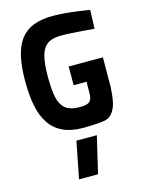

<svg xmlns="http://www.w3.org/2000/svg" viewBox="-145 -786 886 1181"><g transform="rotate(-15 297.5 -195.5)"><path d="M253 77H383L328 311H207ZM325 -376H543L542 -187Q540 -150 535.5 -117.5Q531 -85 520.5 -59.5Q510 -34 492.5 -17Q475 0 448 4Q415 9 379.5 10.5Q344 12 316 12Q239 12 186.5 -12.5Q134 -37 102 -84.5Q70 -132 56.5 -200Q43 -268 43 -355Q43 -448 58 -514Q73 -580 105 -621.5Q137 -663 188 -682.5Q239 -702 311 -702Q346 -702 387 -698.5Q428 -695 463 -690Q503 -685 543 -678L539 -559Q502 -562 466 -565Q435 -567 399 -569.5Q363 -572 333 -572Q292 -572 264 -562Q236 -552 218.5 -526.5Q201 -501 193 -457.5Q185 -414 185 -347Q185 -282 191.5 -238Q198 -194 214.5 -167Q231 -140 258.5 -128.5Q286 -117 329 -117Q371 -117 387.5 -129.5Q404 -142 406 -174L407 -257H325Z"/></g></svg>

Font: Panefresco 999wt
Style: Regular
Weight: 900
Version: Version 1.001